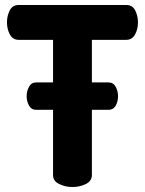

<svg xmlns="http://www.w3.org/2000/svg" viewBox="-20 -751 582 771"><path d="M487 -731Q512 -731 523 -709Q534 -687 534 -662Q534 -633 522 -612Q510 -591 487 -591H349V-420H416Q435 -420 444.5 -402.5Q454 -385 454 -365Q454 -343 444.5 -326.5Q435 -310 416 -310H349V-48Q349 -24 324.5 -12Q300 0 271 0Q242 0 217.5 -12Q193 -24 193 -48V-310H125Q106 -310 96.5 -327Q87 -344 87 -365Q87 -385 96.5 -402.5Q106 -420 125 -420H193V-591H55Q32 -591 20 -612Q8 -633 8 -662Q8 -687 19 -709Q30 -731 55 -731Z"/></svg>

Font: AkaAcidDosis
Style: ExtraBold
Weight: 800
Designer: Edgar Tolentino, Pablo Impallari, Igino Marini, Aka-Acid
Foundry: Edgar Tolentino, Pablo Impallari, Igino Marini, Aka-Acid
Version: Version 1.007